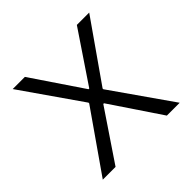

<svg xmlns="http://www.w3.org/2000/svg" viewBox="-137 -645 774 774"><g transform="rotate(-45 250.0 -257.5)"><path d="M252.4 -214.4H248.5L104 0H31.2L210 -256.3V-260.3L32.7 -515.1H102.1L248.5 -298.3H252.4L398.4 -515.1H468.8L290.5 -260.3V-256.3L469.7 0H396.5Z"/></g></svg>

Font: Reddit Sans Light
Style: Regular
Weight: 300
Designer: Stephen Hutchings
Foundry: Reddit
Version: Version 1.013